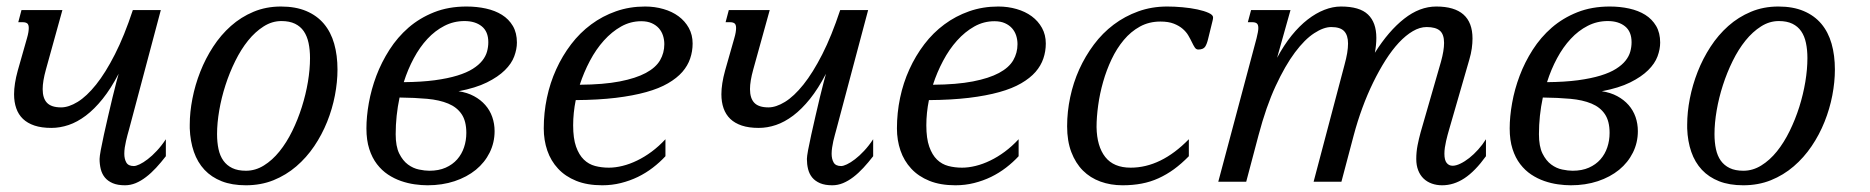

<svg xmlns="http://www.w3.org/2000/svg" viewBox="-20 -549 5650 580"><path d="M168.5 -518.6 118.7 -338.9Q108.9 -303.7 108.9 -279.8Q108.9 -252 122.1 -238.3Q135.3 -224.6 164.6 -224.6Q187.5 -224.6 214.6 -241.2Q241.7 -257.8 270.3 -293.5Q298.8 -329.1 327.1 -384.8Q355.5 -440.4 381.3 -518.6H465.8L369.6 -157.2Q367.7 -150.4 365.2 -141.4Q362.8 -132.3 360.6 -122.8Q358.4 -113.3 356.9 -103.3Q355.5 -93.3 355.5 -84.5Q355.5 -68.8 361.6 -58.1Q367.7 -47.4 384.3 -47.4Q390.6 -47.4 401.6 -52.5Q412.6 -57.6 426 -67.9Q439.5 -78.1 453.6 -93.3Q467.8 -108.4 481 -128.4V-77.1Q466.3 -58.1 451.4 -42Q436.5 -25.9 421.1 -14.2Q405.8 -2.4 389.9 4.2Q374 10.7 357.4 10.7Q335.4 10.7 320.6 4.4Q305.7 -2 296.9 -12.7Q288.1 -23.4 284.4 -38.1Q280.8 -52.7 280.8 -68.8Q280.8 -75.7 284.4 -95.7Q288.1 -115.7 293.9 -142.1Q299.8 -168.5 306.6 -198.2Q313.5 -228 319.8 -254.2Q326.2 -280.3 331.3 -300Q336.4 -319.8 338.4 -326.2Q314.9 -281.2 290 -250.2Q265.1 -219.2 239.3 -199.7Q213.4 -180.2 187.3 -171.4Q161.1 -162.6 135.3 -162.6Q105.5 -162.6 84.2 -169.7Q63 -176.8 49.3 -189.9Q35.6 -203.1 29.1 -221.9Q22.5 -240.7 22.5 -264.2Q22.5 -295.4 33.7 -335.9L61.5 -433.6Q64.5 -443.8 65.7 -451.4Q66.9 -459 66.9 -464.4Q66.9 -474.6 62.3 -478.3Q57.6 -481.9 48.8 -481.9H35.2L44.9 -518.6Z M553.2 -172.4Q553.2 -210 561.3 -251.2Q569.3 -292.5 585 -332.3Q600.6 -372.1 623.8 -407.7Q647 -443.4 677.5 -470.5Q708 -497.6 745.8 -513.4Q783.7 -529.3 828.6 -529.3Q873 -529.3 905.3 -515.6Q937.5 -502 958.5 -477.1Q979.5 -452.1 989.5 -417Q999.5 -381.8 999.5 -338.9Q999.5 -301.3 991.7 -260.7Q983.9 -220.2 968.3 -181.2Q952.6 -142.1 929.2 -107.4Q905.8 -72.8 875 -46.4Q844.2 -20 806.2 -4.6Q768.1 10.7 722.7 10.7Q680.7 10.7 649.7 -1.5Q618.7 -13.7 597.7 -36.1Q576.7 -58.6 565.7 -90.3Q554.7 -122.1 553.2 -161.1ZM830.1 -485.4Q801.8 -485.4 776.4 -469.2Q751 -453.1 729.5 -426.5Q708 -399.9 690.7 -364.7Q673.3 -329.6 661.1 -291.7Q648.9 -253.9 642.3 -215.6Q635.7 -177.2 635.7 -144Q635.7 -119.1 640.1 -98.6Q644.5 -78.1 654.8 -63.7Q665 -49.3 681.6 -41.3Q698.2 -33.2 723.1 -33.2Q751.5 -33.2 777.1 -49.1Q802.7 -64.9 824.2 -91.6Q845.7 -118.2 862.8 -153.1Q879.9 -188 891.8 -225.8Q903.8 -263.7 910.2 -301.8Q916.5 -339.8 916.5 -373.5Q916.5 -398.4 912.1 -419.2Q907.7 -439.9 897.7 -454.6Q887.7 -469.2 871.1 -477.3Q854.5 -485.4 830.1 -485.4Z M1365.2 -273.4Q1391.6 -269.5 1411.9 -258.5Q1432.1 -247.6 1446 -231.7Q1460 -215.8 1467 -195.6Q1474.1 -175.3 1474.1 -152.8Q1474.1 -118.2 1459.2 -88.1Q1444.3 -58.1 1417.5 -36.1Q1390.6 -14.2 1353.3 -1.7Q1315.9 10.7 1271.5 10.7Q1253.4 10.7 1232.7 7.8Q1211.9 4.9 1191.4 -2.2Q1170.9 -9.3 1152.1 -21.7Q1133.3 -34.2 1118.7 -53.2Q1104 -72.3 1095.5 -98.9Q1086.9 -125.5 1086.9 -161.1Q1086.9 -196.8 1094.2 -238Q1101.6 -279.3 1116.9 -320.1Q1132.3 -360.8 1156.5 -398.7Q1180.7 -436.5 1214.1 -465.6Q1247.6 -494.6 1291.3 -512Q1335 -529.3 1389.2 -529.3Q1420.4 -529.3 1448 -523.2Q1475.6 -517.1 1496.3 -504.2Q1517.1 -491.2 1529.3 -470.5Q1541.5 -449.7 1541.5 -420.4Q1541.5 -400.4 1533.4 -378.7Q1525.4 -356.9 1505.1 -336.9Q1484.9 -316.9 1450.9 -300Q1417 -283.2 1365.2 -273.4ZM1175.3 -143.6Q1175.3 -106.9 1186 -85.2Q1196.8 -63.5 1212.4 -52Q1228 -40.5 1245.6 -36.9Q1263.2 -33.2 1276.9 -33.2Q1305.2 -33.2 1326.2 -42.5Q1347.2 -51.8 1361.1 -67.6Q1375 -83.5 1381.8 -104Q1388.7 -124.5 1388.7 -147.5Q1388.7 -183.1 1374.5 -204.1Q1360.4 -225.1 1334 -236.1Q1307.6 -247.1 1270.3 -250.5Q1232.9 -253.9 1187 -254.4Q1175.3 -199.2 1175.3 -143.6ZM1455.1 -421.4Q1455.1 -453.6 1435.3 -469.5Q1415.5 -485.4 1383.3 -485.4Q1350.6 -485.4 1322.5 -470.9Q1294.4 -456.5 1271.2 -431.6Q1248 -406.7 1230 -373Q1211.9 -339.4 1199.7 -300.8Q1253.4 -301.3 1293.2 -306.6Q1333 -312 1361.6 -320.8Q1390.1 -329.6 1408.2 -341.1Q1426.3 -352.5 1436.8 -365.7Q1447.3 -378.9 1451.2 -393.1Q1455.1 -407.2 1455.1 -421.4Z M1622.6 -161.1Q1622.6 -208 1632.1 -253.4Q1641.6 -298.8 1660.2 -339.6Q1678.7 -380.4 1705.3 -415.3Q1731.9 -450.2 1765.9 -475.3Q1799.8 -500.5 1840.8 -514.9Q1881.8 -529.3 1928.7 -529.3Q1958 -529.3 1984.1 -521.7Q2010.3 -514.2 2029.8 -499.8Q2049.3 -485.4 2060.8 -464.6Q2072.3 -443.8 2072.3 -417.5Q2072.3 -394 2064.9 -372.3Q2057.6 -350.6 2041.3 -331.8Q2024.9 -313 1998 -297.4Q1971.2 -281.7 1931.9 -270.8Q1892.6 -259.8 1839.8 -253.4Q1787.1 -247.1 1719.2 -246.6Q1711.4 -208 1711.4 -170.4Q1711.4 -130.9 1720.2 -106Q1729 -81.1 1743.7 -66.9Q1758.3 -52.7 1777.8 -47.6Q1797.4 -42.5 1819.3 -42.5Q1838.9 -42.5 1860.6 -47.9Q1882.3 -53.2 1904.5 -64Q1926.8 -74.7 1948.5 -90.8Q1970.2 -106.9 1990.2 -128.4V-77.1Q1973.1 -58.6 1952.1 -42.5Q1931.2 -26.4 1907 -14.6Q1882.8 -2.9 1855.7 3.9Q1828.6 10.7 1799.3 10.7Q1753.9 10.7 1720.7 -2.7Q1687.5 -16.1 1665.8 -39.6Q1644 -63 1633.3 -94.2Q1622.6 -125.5 1622.6 -161.1ZM1986.8 -415.5Q1986.8 -428.7 1982.9 -441.2Q1979 -453.6 1970.5 -463.4Q1961.9 -473.1 1948.7 -479Q1935.5 -484.9 1917 -484.9Q1884.8 -484.9 1856.4 -469Q1828.1 -453.1 1804.2 -426.5Q1780.3 -399.9 1762 -365.2Q1743.7 -330.6 1731.4 -293Q1803.2 -293.5 1852.1 -303Q1900.9 -312.5 1930.9 -328.6Q1960.9 -344.7 1973.9 -366.9Q1986.8 -389.2 1986.8 -415.5Z M2305.2 -518.6 2255.4 -338.9Q2245.6 -303.7 2245.6 -279.8Q2245.6 -252 2258.8 -238.3Q2272 -224.6 2301.3 -224.6Q2324.2 -224.6 2351.3 -241.2Q2378.4 -257.8 2407 -293.5Q2435.5 -329.1 2463.9 -384.8Q2492.2 -440.4 2518.1 -518.6H2602.5L2506.3 -157.2Q2504.4 -150.4 2502 -141.4Q2499.5 -132.3 2497.3 -122.8Q2495.1 -113.3 2493.7 -103.3Q2492.2 -93.3 2492.2 -84.5Q2492.2 -68.8 2498.3 -58.1Q2504.4 -47.4 2521 -47.4Q2527.3 -47.4 2538.3 -52.5Q2549.3 -57.6 2562.7 -67.9Q2576.2 -78.1 2590.3 -93.3Q2604.5 -108.4 2617.7 -128.4V-77.1Q2603 -58.1 2588.1 -42Q2573.2 -25.9 2557.9 -14.2Q2542.5 -2.4 2526.6 4.2Q2510.7 10.7 2494.1 10.7Q2472.2 10.7 2457.3 4.4Q2442.4 -2 2433.6 -12.7Q2424.8 -23.4 2421.1 -38.1Q2417.5 -52.7 2417.5 -68.8Q2417.5 -75.7 2421.1 -95.7Q2424.8 -115.7 2430.7 -142.1Q2436.5 -168.5 2443.4 -198.2Q2450.2 -228 2456.5 -254.2Q2462.9 -280.3 2468 -300Q2473.1 -319.8 2475.1 -326.2Q2451.7 -281.2 2426.8 -250.2Q2401.9 -219.2 2376 -199.7Q2350.1 -180.2 2324 -171.4Q2297.9 -162.6 2272 -162.6Q2242.2 -162.6 2220.9 -169.7Q2199.7 -176.8 2186 -189.9Q2172.4 -203.1 2165.8 -221.9Q2159.2 -240.7 2159.2 -264.2Q2159.2 -295.4 2170.4 -335.9L2198.2 -433.6Q2201.2 -443.8 2202.4 -451.4Q2203.6 -459 2203.6 -464.4Q2203.6 -474.6 2199 -478.3Q2194.3 -481.9 2185.5 -481.9H2171.9L2181.6 -518.6Z M2689.5 -161.1Q2689.5 -208 2699 -253.4Q2708.5 -298.8 2727.1 -339.6Q2745.6 -380.4 2772.2 -415.3Q2798.8 -450.2 2832.8 -475.3Q2866.7 -500.5 2907.7 -514.9Q2948.7 -529.3 2995.6 -529.3Q3024.9 -529.3 3051 -521.7Q3077.1 -514.2 3096.7 -499.8Q3116.2 -485.4 3127.7 -464.6Q3139.2 -443.8 3139.2 -417.5Q3139.2 -394 3131.8 -372.3Q3124.5 -350.6 3108.2 -331.8Q3091.8 -313 3064.9 -297.4Q3038.1 -281.7 2998.8 -270.8Q2959.5 -259.8 2906.7 -253.4Q2854 -247.1 2786.1 -246.6Q2778.3 -208 2778.3 -170.4Q2778.3 -130.9 2787.1 -106Q2795.9 -81.1 2810.5 -66.9Q2825.2 -52.7 2844.7 -47.6Q2864.3 -42.5 2886.2 -42.5Q2905.8 -42.5 2927.5 -47.9Q2949.2 -53.2 2971.4 -64Q2993.7 -74.7 3015.4 -90.8Q3037.1 -106.9 3057.1 -128.4V-77.1Q3040 -58.6 3019 -42.5Q2998 -26.4 2973.9 -14.6Q2949.7 -2.9 2922.6 3.9Q2895.5 10.7 2866.2 10.7Q2820.8 10.7 2787.6 -2.7Q2754.4 -16.1 2732.7 -39.6Q2710.9 -63 2700.2 -94.2Q2689.5 -125.5 2689.5 -161.1ZM3053.7 -415.5Q3053.7 -428.7 3049.8 -441.2Q3045.9 -453.6 3037.4 -463.4Q3028.8 -473.1 3015.6 -479Q3002.4 -484.9 2983.9 -484.9Q2951.7 -484.9 2923.3 -469Q2895 -453.1 2871.1 -426.5Q2847.2 -399.9 2828.9 -365.2Q2810.5 -330.6 2798.3 -293Q2870.1 -293.5 2918.9 -303Q2967.8 -312.5 2997.8 -328.6Q3027.8 -344.7 3040.8 -366.9Q3053.7 -389.2 3053.7 -415.5Z M3485.4 -483.9Q3451.2 -483.9 3423.6 -468.8Q3396 -453.6 3374.8 -428.2Q3353.5 -402.8 3337.9 -369.9Q3322.3 -336.9 3312.3 -301.5Q3302.2 -266.1 3297.4 -230.7Q3292.5 -195.3 3292.5 -165Q3293.5 -106.9 3318.8 -74.7Q3344.2 -42.5 3395.5 -42.5Q3487.3 -42.5 3571.3 -128.4V-77.1Q3548.8 -54.2 3526.4 -37.8Q3503.9 -21.5 3479.7 -10.5Q3455.6 0.5 3428.7 5.6Q3401.9 10.7 3371.1 10.7Q3335 10.7 3304.2 -0.5Q3273.4 -11.7 3251.2 -33.9Q3229 -56.2 3216.3 -89.6Q3203.6 -123 3203.6 -167.5Q3203.6 -211.4 3212.9 -255.4Q3222.2 -299.3 3240.2 -339.4Q3258.3 -379.4 3284.4 -414.3Q3310.5 -449.2 3344.2 -474.6Q3377.9 -500 3418.5 -514.6Q3459 -529.3 3505.9 -529.3Q3527.8 -529.3 3552.2 -527.1Q3576.7 -524.9 3597.2 -520.5Q3617.7 -516.1 3631.1 -510Q3644.5 -503.9 3644.5 -496.6Q3644.5 -491.7 3643.1 -486.8L3629.9 -433.1Q3626 -416 3620.4 -407.7Q3614.7 -399.4 3599.6 -399.4Q3593.3 -399.4 3589.1 -405.8Q3585 -412.1 3580.6 -421.4Q3576.2 -430.7 3569.8 -441.7Q3563.5 -452.6 3552.7 -461.9Q3542 -471.2 3525.9 -477.5Q3509.8 -483.9 3485.4 -483.9Z M3775.9 -433.6Q3778.3 -443.8 3779.8 -451.4Q3781.2 -459 3781.2 -464.4Q3781.2 -474.6 3776.6 -478.3Q3772 -481.9 3763.2 -481.9H3749.5L3759.3 -518.6H3878.4L3837.9 -374.5Q3858.4 -412.6 3881.8 -441.7Q3905.3 -470.7 3930.2 -490Q3955.1 -509.3 3980.7 -519.3Q4006.3 -529.3 4030.8 -529.3Q4087.4 -529.3 4112.5 -505.1Q4137.7 -481 4137.7 -434.6Q4137.7 -413.6 4133.3 -389.6Q4174.8 -455.6 4221.7 -492.4Q4268.6 -529.3 4318.8 -529.3Q4428.2 -529.3 4428.2 -432.6Q4428.2 -418.5 4426 -402.6Q4423.8 -386.7 4418.5 -368.7L4357.4 -157.2Q4355.5 -150.4 4353 -141.6Q4350.6 -132.8 4348.4 -123Q4346.2 -113.3 4344.7 -103.3Q4343.3 -93.3 4343.3 -84.5Q4343.3 -65.4 4350.1 -56.9Q4356.9 -48.3 4368.2 -48.3Q4378.4 -48.3 4391.6 -54.7Q4404.8 -61 4418.5 -71.8Q4432.1 -82.5 4445.3 -97.2Q4458.5 -111.8 4468.8 -128.4V-77.1Q4436 -31.7 4403.8 -10.5Q4371.6 10.7 4336.4 10.7Q4319.8 10.7 4305.4 5.6Q4291 0.5 4280.5 -9.5Q4270 -19.5 4264.2 -34.4Q4258.3 -49.3 4258.3 -68.8Q4258.3 -89.8 4262.2 -109.9Q4266.1 -129.9 4271.5 -149.4L4333 -362.8Q4342.3 -396.5 4342.3 -419.4Q4342.3 -445.3 4329.6 -456.3Q4316.9 -467.3 4289.6 -467.3Q4269 -467.3 4247.8 -454.8Q4226.6 -442.4 4205.8 -420.2Q4185.1 -397.9 4165.5 -367.2Q4146 -336.4 4128.2 -300Q4110.4 -263.7 4095.5 -223.1Q4080.6 -182.6 4069.3 -140.1L4032.2 0H3948.2L4041.5 -353Q4046.9 -372.6 4049.6 -388.7Q4052.2 -404.8 4052.2 -417.5Q4052.2 -442.4 4040.5 -454.8Q4028.8 -467.3 4001.5 -467.3Q3978.5 -467.3 3950 -448.7Q3921.4 -430.2 3891.8 -390.6Q3862.3 -351.1 3833.5 -289.1Q3804.7 -227.1 3781.7 -140.1L3744.6 0H3660.2Z M4818.8 -273.4Q4845.2 -269.5 4865.5 -258.5Q4885.7 -247.6 4899.7 -231.7Q4913.6 -215.8 4920.7 -195.6Q4927.7 -175.3 4927.7 -152.8Q4927.7 -118.2 4912.8 -88.1Q4897.9 -58.1 4871.1 -36.1Q4844.2 -14.2 4806.9 -1.7Q4769.5 10.7 4725.1 10.7Q4707 10.7 4686.3 7.8Q4665.5 4.9 4645 -2.2Q4624.5 -9.3 4605.7 -21.7Q4586.9 -34.2 4572.3 -53.2Q4557.6 -72.3 4549.1 -98.9Q4540.5 -125.5 4540.5 -161.1Q4540.5 -196.8 4547.9 -238Q4555.2 -279.3 4570.6 -320.1Q4585.9 -360.8 4610.1 -398.7Q4634.3 -436.5 4667.7 -465.6Q4701.2 -494.6 4744.9 -512Q4788.6 -529.3 4842.8 -529.3Q4874 -529.3 4901.6 -523.2Q4929.2 -517.1 4950 -504.2Q4970.7 -491.2 4982.9 -470.5Q4995.1 -449.7 4995.1 -420.4Q4995.1 -400.4 4987.1 -378.7Q4979 -356.9 4958.7 -336.9Q4938.5 -316.9 4904.5 -300Q4870.6 -283.2 4818.8 -273.4ZM4628.9 -143.6Q4628.9 -106.9 4639.6 -85.2Q4650.4 -63.5 4666 -52Q4681.6 -40.5 4699.2 -36.9Q4716.8 -33.2 4730.5 -33.2Q4758.8 -33.2 4779.8 -42.5Q4800.8 -51.8 4814.7 -67.6Q4828.6 -83.5 4835.4 -104Q4842.3 -124.5 4842.3 -147.5Q4842.3 -183.1 4828.1 -204.1Q4814 -225.1 4787.6 -236.1Q4761.2 -247.1 4723.9 -250.5Q4686.5 -253.9 4640.6 -254.4Q4628.9 -199.2 4628.9 -143.6ZM4908.7 -421.4Q4908.7 -453.6 4888.9 -469.5Q4869.1 -485.4 4836.9 -485.4Q4804.2 -485.4 4776.1 -470.9Q4748 -456.5 4724.9 -431.6Q4701.7 -406.7 4683.6 -373Q4665.5 -339.4 4653.3 -300.8Q4707 -301.3 4746.8 -306.6Q4786.6 -312 4815.2 -320.8Q4843.8 -329.6 4861.8 -341.1Q4879.9 -352.5 4890.4 -365.7Q4900.9 -378.9 4904.8 -393.1Q4908.7 -407.2 4908.7 -421.4Z M5076.7 -172.4Q5076.7 -210 5084.7 -251.2Q5092.8 -292.5 5108.4 -332.3Q5124 -372.1 5147.2 -407.7Q5170.4 -443.4 5200.9 -470.5Q5231.4 -497.6 5269.3 -513.4Q5307.1 -529.3 5352.1 -529.3Q5396.5 -529.3 5428.7 -515.6Q5460.9 -502 5481.9 -477.1Q5502.9 -452.1 5512.9 -417Q5522.9 -381.8 5522.9 -338.9Q5522.9 -301.3 5515.1 -260.7Q5507.3 -220.2 5491.7 -181.2Q5476.1 -142.1 5452.6 -107.4Q5429.2 -72.8 5398.4 -46.4Q5367.7 -20 5329.6 -4.6Q5291.5 10.7 5246.1 10.7Q5204.1 10.7 5173.1 -1.5Q5142.1 -13.7 5121.1 -36.1Q5100.1 -58.6 5089.1 -90.3Q5078.1 -122.1 5076.7 -161.1ZM5353.5 -485.4Q5325.2 -485.4 5299.8 -469.2Q5274.4 -453.1 5252.9 -426.5Q5231.4 -399.9 5214.1 -364.7Q5196.8 -329.6 5184.6 -291.7Q5172.4 -253.9 5165.8 -215.6Q5159.2 -177.2 5159.2 -144Q5159.2 -119.1 5163.6 -98.6Q5168 -78.1 5178.2 -63.7Q5188.5 -49.3 5205.1 -41.3Q5221.7 -33.2 5246.6 -33.2Q5274.9 -33.2 5300.5 -49.1Q5326.2 -64.9 5347.7 -91.6Q5369.1 -118.2 5386.2 -153.1Q5403.3 -188 5415.3 -225.8Q5427.2 -263.7 5433.6 -301.8Q5439.9 -339.8 5439.9 -373.5Q5439.9 -398.4 5435.5 -419.2Q5431.2 -439.9 5421.1 -454.6Q5411.1 -469.2 5394.5 -477.3Q5377.9 -485.4 5353.5 -485.4Z"/></svg>

Font: Arian AMU Serif
Style: Italic
Weight: 400
Italic angle: -15°
Designer: Ruben Hakobyan (Tarumian)
Foundry: Ruben Hakobyan (Tarumian)
Version: Version 1.002